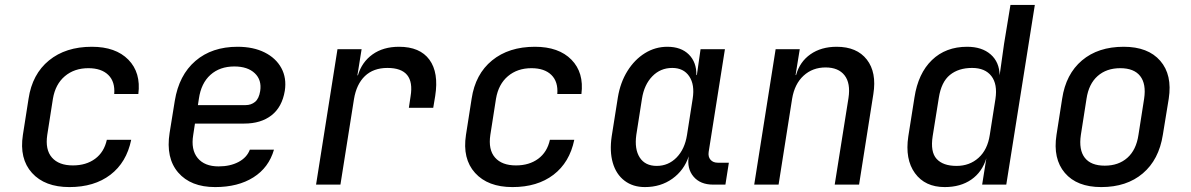

<svg xmlns="http://www.w3.org/2000/svg" viewBox="-20 -750 4840 780"><path d="M262 10Q162 10 110 -47.5Q58 -105 73 -202L96 -349Q111 -449 179 -504.5Q247 -560 353 -560Q450 -560 501.5 -507.5Q553 -455 542 -368H444Q448 -418 420 -445.5Q392 -473 339 -473Q282 -473 243.5 -440.5Q205 -408 195 -349L172 -202Q163 -142 191 -110Q219 -78 276 -78Q330 -78 366.5 -105Q403 -132 414 -182H513Q494 -90 428.5 -40Q363 10 262 10Z M854 10Q755 10 704 -49Q653 -108 669 -210L690 -340Q707 -445 774 -502.5Q841 -560 945 -560Q1009 -560 1055 -537Q1101 -514 1123 -473.5Q1145 -433 1137 -381Q1126 -315 1083 -281.5Q1040 -248 972 -248H772L765 -202Q755 -142 783 -108Q811 -74 868 -74Q915 -74 949 -92Q983 -110 995 -142H1093Q1072 -69 1009.5 -29.5Q947 10 854 10ZM784 -323H978Q1000 -323 1016 -336Q1032 -349 1037 -380Q1044 -425 1015 -452.5Q986 -480 932 -480Q873 -480 835 -446Q797 -412 788 -349Z M1264 0 1351 -550H1449L1432 -444H1434Q1450 -498 1493.5 -529Q1537 -560 1601 -560Q1686 -560 1724.5 -507.5Q1763 -455 1748 -360L1740 -312H1641L1648 -359Q1667 -474 1554 -474Q1497 -474 1462.5 -441Q1428 -408 1418 -347L1363 0Z M2062 10Q1962 10 1910 -47.5Q1858 -105 1873 -202L1896 -349Q1911 -449 1979 -504.5Q2047 -560 2153 -560Q2250 -560 2301.5 -507.5Q2353 -455 2342 -368H2244Q2248 -418 2220 -445.5Q2192 -473 2139 -473Q2082 -473 2043.5 -440.5Q2005 -408 1995 -349L1972 -202Q1963 -142 1991 -110Q2019 -78 2076 -78Q2130 -78 2166.5 -105Q2203 -132 2214 -182H2313Q2294 -90 2228.5 -40Q2163 10 2062 10Z M2600 10Q2551 10 2517 -16Q2483 -42 2469.5 -88.5Q2456 -135 2465 -196L2490 -354Q2500 -415 2529 -461.5Q2558 -508 2600 -534Q2642 -560 2691 -560Q2747 -560 2778.5 -528.5Q2810 -497 2809 -445H2811L2826 -550H2925L2859 -133Q2856 -113 2866.5 -101Q2877 -89 2896 -89H2941L2927 0H2877Q2825 0 2797.5 -32.5Q2770 -65 2778 -115Q2759 -58 2711.5 -24Q2664 10 2600 10ZM2648 -76Q2695 -76 2728.5 -110Q2762 -144 2771 -202L2794 -349Q2803 -406 2780 -440Q2757 -474 2711 -474Q2663 -474 2630 -440Q2597 -406 2588 -349L2565 -202Q2557 -144 2579 -110Q2601 -76 2648 -76Z M3044 0 3131 -550H3229L3212 -445H3214Q3229 -499 3272.5 -529.5Q3316 -560 3379 -560Q3461 -560 3501.5 -508Q3542 -456 3528 -368L3470 0H3371L3427 -352Q3436 -412 3411 -444Q3386 -476 3334 -476Q3281 -476 3244.5 -442.5Q3208 -409 3198 -349L3143 0Z M3818 10Q3738 10 3697 -46.5Q3656 -103 3670 -196L3695 -354Q3710 -452 3766 -506Q3822 -560 3909 -560Q3969 -560 4004.5 -529Q4040 -498 4041 -444L4059 -572L4085 -730H4184L4068 0H3970L3987 -107Q3970 -51 3926 -20.5Q3882 10 3818 10ZM3866 -76Q3919 -76 3955.5 -109Q3992 -142 4001 -202L4024 -348Q4033 -408 4007.5 -441Q3982 -474 3929 -474Q3874 -474 3839 -445.5Q3804 -417 3794 -353L3769 -197Q3759 -133 3785 -104.5Q3811 -76 3866 -76Z M4454 10Q4355 10 4306 -47.5Q4257 -105 4272 -202L4295 -349Q4310 -449 4375.5 -504.5Q4441 -560 4545 -560Q4644 -560 4693.5 -503Q4743 -446 4728 -349L4704 -202Q4688 -101 4622.5 -45.5Q4557 10 4454 10ZM4468 -77Q4524 -77 4560 -109Q4596 -141 4605 -202L4628 -349Q4637 -409 4612 -441Q4587 -473 4531 -473Q4475 -473 4439 -441Q4403 -409 4394 -349L4371 -202Q4362 -141 4387 -109Q4412 -77 4468 -77Z"/></svg>

Font: JetBrains Mono NL Medium
Style: Italic
Weight: 500
Italic angle: -9°
Monospace: yes
Designer: Philipp Nurullin, Konstantin Bulenkov
Foundry: JetBrains
Version: Version 2.305; ttfautohint (v1.8.4.7-5d5b)